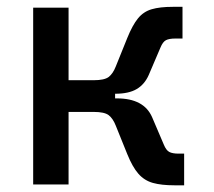

<svg xmlns="http://www.w3.org/2000/svg" viewBox="-20 -540 626 562"><path d="M261.7 -265.6 254.4 -305.2Q285.6 -305.2 298.1 -314.7Q310.5 -324.2 318.8 -345.2L352.5 -428.7Q367.7 -466.3 383.8 -486.1Q399.9 -505.9 423.8 -512.9Q447.8 -520 485.8 -520H514.2V-427.2H493.2Q475.1 -427.2 465.8 -422.4Q456.5 -417.5 449.7 -400.9L415.5 -320.8Q403.3 -293 380.1 -279.3Q356.9 -265.6 317.4 -265.6ZM77.1 0V-517.6H180.7V0ZM173.3 -212.4V-305.2H316.9V-212.4ZM490.7 2.4Q452.6 2.4 427.5 -4.6Q402.3 -11.7 385 -31.5Q367.7 -51.3 352.5 -88.9L318.8 -172.4Q310.5 -193.4 298.1 -202.9Q285.6 -212.4 254.4 -212.4L261.7 -252H322.3Q401.4 -252 425.3 -196.8L459.5 -116.7Q466.3 -100.1 475.6 -95.2Q484.9 -90.3 502.9 -90.3H519V2.4Z"/></svg>

Font: Cascadia Mono
Style: Regular
Weight: 400
Monospace: yes
Designer: Aaron Bell
Foundry: Saja Typeworks
Version: Version 2102.003